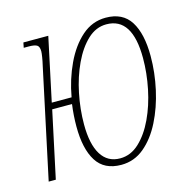

<svg xmlns="http://www.w3.org/2000/svg" viewBox="-87 -633 729 730"><g transform="rotate(-15 277.5 -268.0)"><path d="M20 0 112 -431Q116 -448 118.5 -463.5Q121 -479 121 -486Q121 -505 111.5 -510.5Q102 -516 80 -516H60L64 -536H162L109 -287H187Q199 -355 227 -414.5Q255 -474 296 -510Q337 -546 390 -546Q457 -546 487.5 -497.5Q518 -449 518 -361Q518 -296 503.5 -230.5Q489 -165 461.5 -110.5Q434 -56 394.5 -23Q355 10 304 10Q237 10 206.5 -38.5Q176 -87 176 -175Q176 -218 182 -262H104L48 0ZM306 -15Q348 -15 381.5 -46.5Q415 -78 439 -129Q463 -180 475.5 -241Q488 -302 488 -361Q488 -521 386 -521Q345 -521 312 -490Q279 -459 255 -408Q231 -357 218.5 -296Q206 -235 206 -175Q206 -97 231.5 -56Q257 -15 306 -15Z"/></g></svg>

Font: Noto Serif ExtraCondensed Thin
Style: Italic
Weight: 100
Width: 2
Italic angle: -12°
Designer: Monotype Design Team
Foundry: Monotype Imaging Inc.
Version: Version 2.013